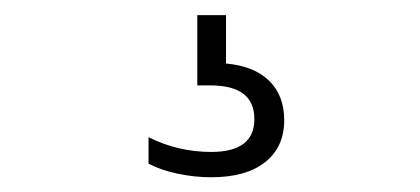

<svg xmlns="http://www.w3.org/2000/svg" viewBox="-20 -30 556 254"><path d="M356 129Q356 164.5 330.8 184.5Q305.5 204.5 259.5 204.5Q237.5 204.5 215 199.8Q192.5 195 176.5 186.5V151.5Q215.5 171 259.5 171Q316.5 171 316.5 127.5Q316.5 83 258.5 83H241V-10H279V54Q316.5 57.5 336.2 77Q356 96.5 356 129Z"/></svg>

Font: Encode Sans Light
Style: Regular
Weight: 300
Designer: Multiple Designers
Foundry: Impallari Type
Version: Version 2.000